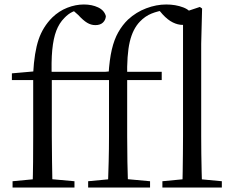

<svg xmlns="http://www.w3.org/2000/svg" viewBox="-20 -836 1042 856"><path d="M36 0V-28L152 -39H190L312 -28V0ZM125 0Q127 -57 127.5 -114.5Q128 -172 128 -229V-479H33V-509L158 -520L128 -505V-511Q133 -603 152 -659.5Q171 -716 213 -758Q243 -787 280 -801.5Q317 -816 354 -816Q390 -816 417.5 -803Q445 -790 452 -764Q451 -747 439 -735.5Q427 -724 405 -724Q386 -724 368.5 -734.5Q351 -745 329 -769L303 -792V-803H344V-795Q322 -792 303 -783Q284 -774 267 -756Q244 -733 231 -699Q218 -665 213 -613.5Q208 -562 211 -485V-229Q211 -172 212 -114.5Q213 -57 214 0ZM170 -479V-516H466V-479ZM373 0V-28L489 -39H529L649 -28V0ZM461 0Q463 -57 464.5 -114.5Q466 -172 466 -229V-479H371V-509L495 -520L464 -505Q468 -570 478.5 -615Q489 -660 507.5 -692.5Q526 -725 551 -749Q587 -782 632 -799Q677 -816 721 -816Q763 -816 797 -803Q831 -790 838 -764Q837 -748 826 -736.5Q815 -725 794 -725Q773 -725 750.5 -736Q728 -747 705 -772L687 -793V-804H720V-792Q684 -787 655.5 -775.5Q627 -764 604 -740Q572 -707 558.5 -649.5Q545 -592 547 -490V-229Q547 -172 548 -114.5Q549 -57 551 0ZM507 -479V-516H701V-479ZM704 0V-28L819 -39H852L969 -28V0ZM793 0Q794 -31 794.5 -70.5Q795 -110 795.5 -151.5Q796 -193 796 -229V-780L871 -805L881 -798L877 -641V-229Q877 -193 877.5 -151.5Q878 -110 879 -70.5Q880 -31 881 0Z"/></svg>

Font: Noto Serif SC
Style: Regular
Weight: 400
Designer: Ryoko NISHIZUKA 西塚涼子 (kana & ideographs); Frank Grießhammer (Latin, Greek & Cyrillic); Wenlong ZHANG 张文龙 (bopomofo); San
Foundry: Adobe
Version: Version 2.002-H1;hotconv 1.1.0;makeotfexe 2.6.0